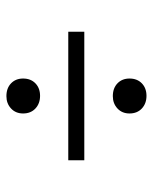

<svg xmlns="http://www.w3.org/2000/svg" viewBox="41 -641 477 599"><g transform="rotate(90 279.5 -341.5)"><path d="M334 -507Q334 -484 318.5 -469.5Q303 -455 280 -455Q255 -455 240 -469.5Q225 -484 225 -507Q225 -531 240 -545.5Q255 -560 279 -560Q303 -560 318.5 -545.5Q334 -531 334 -507ZM334 -175Q334 -152 318.5 -137.5Q303 -123 280 -123Q255 -123 240 -137.5Q225 -152 225 -175Q225 -199 240 -213.5Q255 -228 279 -228Q303 -228 318.5 -213.5Q334 -199 334 -175ZM480 -366V-316H79V-366Z"/></g></svg>

Font: Roboto Serif 36pt Light
Style: Regular
Weight: 300
Designer: Greg Gazdowicz
Foundry: Commercial Type
Version: Version 1.008